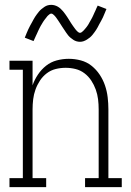

<svg xmlns="http://www.w3.org/2000/svg" viewBox="-20 -770 540 790"><path d="M19 0V-37H74V-483H19V-520H114V-419Q122 -442 136 -463Q150 -484 169.5 -499.5Q189 -515 213.5 -521.5Q238 -528 263 -528Q288 -528 312.5 -521.5Q337 -515 356.5 -499.5Q376 -484 390 -463Q404 -442 412 -418.5Q420 -395 423 -370Q426 -345 426 -320V-37H481V0H330V-37H386V-320Q386 -341 383.5 -361.5Q381 -382 374 -401.5Q367 -421 355.5 -438.5Q344 -456 327.5 -468.5Q311 -481 291 -486Q271 -491 250 -491Q229 -491 209 -486Q189 -481 172.5 -468.5Q156 -456 144.5 -438.5Q133 -421 126 -401.5Q119 -382 116.5 -361.5Q114 -341 114 -320V-37H170V0ZM309 -598Q302 -598 295 -600Q288 -602 282 -606Q276 -610 270.5 -614.5Q265 -619 260.5 -624.5Q256 -630 252 -636Q248 -642 244 -648Q240 -654 236 -660Q232 -666 228 -672.5Q224 -679 219.5 -685.5Q215 -692 211.5 -697Q208 -702 202 -708Q196 -714 191 -714Q187 -714 184 -711.5Q181 -709 178 -706.5Q175 -704 171.5 -699Q168 -694 166 -692Q164 -690 162.5 -687.5Q161 -685 159 -682.5Q157 -680 155.5 -677Q154 -674 152 -671Q150 -668 148 -664.5Q146 -661 144 -657Q142 -653 140 -649Q138 -645 136 -640.5Q134 -636 132 -631.5Q130 -627 127.5 -622Q125 -617 123 -612Q121 -607 118 -601L82 -615Q86 -625 89.5 -633.5Q93 -642 96.5 -649.5Q100 -657 104 -664.5Q108 -672 111.5 -678Q115 -684 118 -690Q121 -696 124.5 -701Q128 -706 131.5 -711Q135 -716 140 -722Q145 -728 150.5 -732.5Q156 -737 162.5 -741.5Q169 -746 176 -748Q183 -750 191 -750Q198 -750 205 -748Q212 -746 218 -742.5Q224 -739 229.5 -734Q235 -729 239.5 -723.5Q244 -718 248 -712.5Q252 -707 256 -701Q260 -695 264 -688.5Q268 -682 272 -675.5Q276 -669 280.5 -663Q285 -657 288.5 -652Q292 -647 298 -641Q304 -635 309 -635Q313 -635 316 -637.5Q319 -640 322 -642.5Q325 -645 328.5 -649.5Q332 -654 334 -656Q336 -658 337.5 -660.5Q339 -663 341 -665.5Q343 -668 344.5 -671Q346 -674 348 -677.5Q350 -681 352 -684.5Q354 -688 356 -691.5Q358 -695 360 -699Q362 -703 364 -707.5Q366 -712 368 -716.5Q370 -721 372.5 -726Q375 -731 377 -736.5Q379 -742 382 -747L418 -733Q414 -724 410.5 -715Q407 -706 403.5 -698.5Q400 -691 396 -684Q392 -677 388.5 -670.5Q385 -664 382 -658Q379 -652 375.5 -647Q372 -642 368.5 -637Q365 -632 360 -626Q355 -620 349.5 -615.5Q344 -611 337.5 -607Q331 -603 324 -600.5Q317 -598 309 -598Z"/></svg>

Font: Iosevka Curly Slab Extralight
Style: Regular
Weight: 200
Monospace: yes
Designer: Belleve Invis
Foundry: Belleve Invis
Version: Version 22.1.2; ttfautohint (v1.8.4)